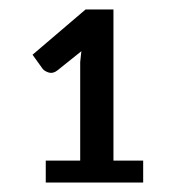

<svg xmlns="http://www.w3.org/2000/svg" viewBox="-20 -837 374 407"><path d="M283.5 -496.5V-450H77V-496.5H150V-705.5L152.5 -728.5L102 -688Q92.5 -680.5 83.5 -683.2Q74.5 -686 70.5 -691L49 -721L161.5 -817H220.5V-496.5Z"/></svg>

Font: LatoLatin Medium
Style: Regular
Weight: 500
Designer: Lukasz Dziedzic with Adam Twardoch and Botio Nikoltchev
Foundry: tyPoland Lukasz Dziedzic
Version: Version 2.015; 2015-08-06; http://www.latofonts.com/